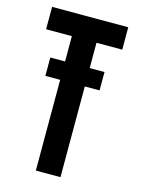

<svg xmlns="http://www.w3.org/2000/svg" viewBox="-108 -764 615 828"><g transform="rotate(15 199.0 -350.0)"><path d="M135 -487V-600H20V-700H360V-600H245V-487H311V-405H245V0H135V-405H69V-487Z"/></g></svg>

Font: Bebas Neue Bold
Style: Regular
Weight: 700
Designer: Ryoichi Tsunekawa & LGV (GE)
Foundry: Free Software Foundation, Inc.
Version: Version 1.003 August 13, 2016